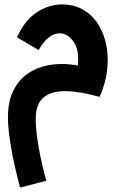

<svg xmlns="http://www.w3.org/2000/svg" viewBox="-20 -461 543 870"><path d="M71 389Q43 284 29.5 203.5Q16 123 16 72Q16 1 38 -45.5Q60 -92 95 -119.5Q130 -147 172.5 -159Q215 -171 257 -171Q299 -171 333 -164Q340 -233 313.5 -271.5Q287 -310 251 -310Q224 -310 199.5 -290Q175 -270 155 -234L57 -292Q93 -371 148 -406Q203 -441 260 -441Q314 -441 353.5 -419Q393 -397 418.5 -360.5Q444 -324 456 -280Q468 -236 468 -192Q468 -135 455 -89Q442 -43 431 -22Q343 -47 278 -48Q213 -49 177.5 -19.5Q142 10 142 77Q142 132 155.5 208Q169 284 190 358Z"/></svg>

Font: Noto Sans Arabic Cond
Style: Bold
Weight: 700
Width: 3
Designer: Monotype Design Team, Nadine Chahine, Nizar Qandah and Khaled Hosny
Foundry: Monotype Imaging Inc.
Version: Version 2.012; ttfautohint (v1.8.4.7-5d5b)